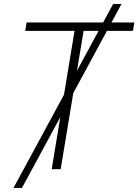

<svg xmlns="http://www.w3.org/2000/svg" viewBox="-20 -839 686 952"><path d="M46.9 92.8 541 -819.3H582.5L88.9 92.8ZM105 -686 111.8 -727.5H646L639.2 -686H394.5L280.8 0H236.3L349.6 -686Z"/></svg>

Font: Inter 28pt ExtraLight
Style: Italic
Weight: 250
Italic angle: -9.3988°
Designer: Rasmus Andersson
Foundry: rsms
Version: Version 4.001;git-66647c0bb